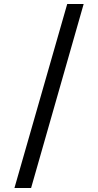

<svg xmlns="http://www.w3.org/2000/svg" viewBox="-20 -812 489 957"><path d="M315 -792H397L135 125H52Z"/></svg>

Font: lsinhala05
Style: Book
Weight: 400
Designer: Jelle Bosma - Monotype Design Team
Foundry: Monotype Imaging Inc.
Version: Version 2.003